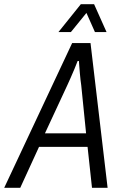

<svg xmlns="http://www.w3.org/2000/svg" viewBox="-58 -890 583 910"><path d="M-38 0 284 -686H371L452 0H378L357 -194H127L38 0ZM155 -258H350L327 -486Q325 -498 323.5 -512.5Q322 -527 320.5 -543Q319 -559 318 -574Q317 -589 316 -601H310Q304 -585 295 -563.5Q286 -542 277 -521.5Q268 -501 261 -486ZM219 -738 325 -870H388L447 -738H392L340 -855H373L278 -738Z"/></svg>

Font: Archivo Condensed Light
Style: Italic
Weight: 300
Width: 3
Italic angle: -10°
Designer: Hector Gatti
Foundry: Omnibus-Type
Version: Version 2.001